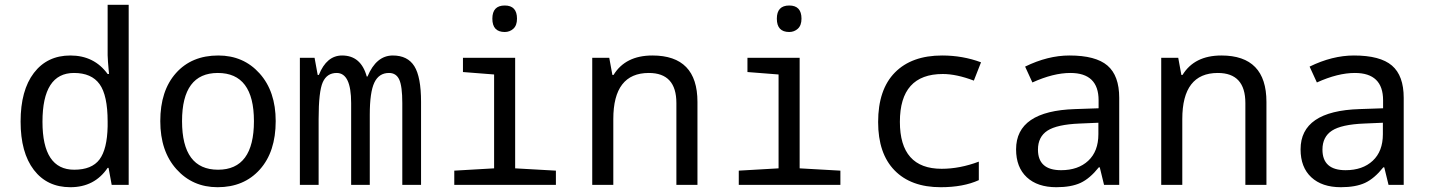

<svg xmlns="http://www.w3.org/2000/svg" viewBox="-20 -780 6041 810"><path d="M438 -71.8H434.1Q378.9 9.8 276.9 9.8Q178.7 9.8 122.8 -63.2Q66.9 -136.2 66.9 -267.1Q66.9 -398.9 123 -472.4Q179.2 -545.9 276.9 -545.9Q377.4 -545.9 434.1 -467.8H439.9Q434.1 -530.8 434.1 -546.9V-759.8H522.9V0H451.2ZM434.1 -247.1V-267.1Q434.1 -377.9 400.1 -425Q366.2 -472.2 292 -472.2Q159.2 -472.2 159.2 -266.1Q159.2 -64 293 -64Q367.2 -64 399.7 -107.2Q432.1 -150.4 434.1 -247.1Z M897.9 9.8Q792.5 9.8 724.4 -66.2Q656.2 -142.1 656.2 -269Q656.2 -397.5 722.4 -471.7Q788.6 -545.9 900.9 -545.9Q1007.3 -545.9 1075.2 -470.2Q1143.1 -394.5 1143.1 -269Q1143.1 -139.6 1076.2 -64.9Q1009.3 9.8 897.9 9.8ZM899.9 -64Q1051.3 -64 1051.3 -269Q1051.3 -472.2 898.9 -472.2Q748 -472.2 748 -269Q748 -64 899.9 -64Z M1677.2 0V-345.2Q1677.2 -416.5 1664.3 -444.3Q1651.4 -472.2 1621.1 -472.2Q1578.6 -472.2 1559.3 -431.6Q1540 -391.1 1540 -295.9V0H1461.4V-345.2Q1461.4 -472.2 1400.4 -472.2Q1359.4 -472.2 1341.8 -433.3Q1324.2 -394.5 1324.2 -277.8V0H1245.1V-536.1H1307.1L1320.3 -463.9H1325.2Q1357.9 -545.9 1423.3 -545.9Q1502.9 -545.9 1527.3 -457H1530.3Q1567.4 -545.9 1637.2 -545.9Q1699.7 -545.9 1728 -500.7Q1756.3 -455.6 1756.3 -350.1V0Z M2109.4 -756.8Q2161.1 -756.8 2161.1 -701.2Q2161.1 -672.9 2145.8 -658.9Q2130.4 -645 2109.4 -645Q2057.1 -645 2057.1 -701.2Q2057.1 -756.8 2109.4 -756.8ZM2064.5 -465.8 1933.1 -476.1V-536.1H2153.3V-69.8L2325.2 -60.1V0H1896.5V-60.1L2064.5 -69.8Z M2833.5 0V-345.2Q2833.5 -472.2 2717.3 -472.2Q2567.4 -472.2 2567.4 -277.8V0H2478.5V-536.1H2550.3L2563.5 -463.9H2568.4Q2618.7 -545.9 2732.4 -545.9Q2922.4 -545.9 2922.4 -350.1V0Z M3309.6 -756.8Q3361.3 -756.8 3361.3 -701.2Q3361.3 -672.9 3345.9 -658.9Q3330.6 -645 3309.6 -645Q3257.3 -645 3257.3 -701.2Q3257.3 -756.8 3309.6 -756.8ZM3264.6 -465.8 3133.3 -476.1V-536.1H3353.5V-69.8L3525.4 -60.1V0H3096.7V-60.1L3264.6 -69.8Z M4118.7 -517.1 4088.4 -439.9Q4015.1 -467.8 3957.5 -467.8Q3776.4 -467.8 3776.4 -266.1Q3776.4 -67.9 3952.6 -67.9Q4029.3 -67.9 4109.4 -98.1V-20Q4043.9 9.8 3948.7 9.8Q3823.2 9.8 3753.9 -61.3Q3684.6 -132.3 3684.6 -265.1Q3684.6 -402.3 3755.4 -474.1Q3826.2 -545.9 3954.6 -545.9Q4041.5 -545.9 4118.7 -517.1Z M4637.7 0 4619.6 -74.2H4615.7Q4578.1 -26.9 4538.6 -8.5Q4499 9.8 4436.5 9.8Q4356.9 9.8 4311.8 -32.2Q4266.6 -74.2 4266.6 -149.9Q4266.6 -312 4515.6 -319.8L4614.7 -323.2V-356.9Q4614.7 -472.2 4495.6 -472.2Q4423.8 -472.2 4335.4 -432.1L4304.7 -499Q4400.4 -545.9 4491.7 -545.9Q4602.5 -545.9 4652.1 -503.4Q4701.7 -460.9 4701.7 -367.2V0ZM4613.8 -262.2 4534.7 -258.8Q4439 -254.9 4398.9 -228.8Q4358.9 -202.6 4358.9 -148.9Q4358.9 -62 4456.5 -62Q4528.3 -62 4571 -101.8Q4613.8 -141.6 4613.8 -213.9Z M5233.9 0V-345.2Q5233.9 -472.2 5117.7 -472.2Q4967.8 -472.2 4967.8 -277.8V0H4878.9V-536.1H4950.7L4963.9 -463.9H4968.8Q5019 -545.9 5132.8 -545.9Q5322.8 -545.9 5322.8 -350.1V0Z M5837.9 0 5819.8 -74.2H5815.9Q5778.3 -26.9 5738.8 -8.5Q5699.2 9.8 5636.7 9.8Q5557.1 9.8 5512 -32.2Q5466.8 -74.2 5466.8 -149.9Q5466.8 -312 5715.8 -319.8L5814.9 -323.2V-356.9Q5814.9 -472.2 5695.8 -472.2Q5624 -472.2 5535.6 -432.1L5504.9 -499Q5600.6 -545.9 5691.9 -545.9Q5802.7 -545.9 5852.3 -503.4Q5901.9 -460.9 5901.9 -367.2V0ZM5814 -262.2 5734.9 -258.8Q5639.2 -254.9 5599.1 -228.8Q5559.1 -202.6 5559.1 -148.9Q5559.1 -62 5656.7 -62Q5728.5 -62 5771.2 -101.8Q5814 -141.6 5814 -213.9Z"/></svg>

Font: TypoPRO Noto Mono
Style: Regular
Weight: 400
Designer: Monotype Design Team
Foundry: Monotype Imaging Inc.
Version: Version 1.00